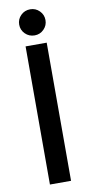

<svg xmlns="http://www.w3.org/2000/svg" viewBox="-94 -875 430 913"><g transform="rotate(-10 121.0 -418.5)"><path d="M70 0V-667H172V0ZM122 -711Q95 -711 76.5 -729.5Q58 -748 58 -774Q58 -800 76.5 -818.5Q95 -837 122 -837Q148 -837 166.5 -818.5Q185 -800 185 -774Q185 -748 166.5 -729.5Q148 -711 122 -711Z"/></g></svg>

Font: Epunda Sans Medium
Style: Regular
Weight: 500
Designer: Simon Atzbach
Foundry: typofactur
Version: Version 2.204; ttfautohint (v1.8.4.7-5d5b)